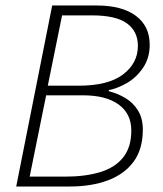

<svg xmlns="http://www.w3.org/2000/svg" viewBox="-20 -679 595 699"><path d="M39 0 170 -659H332Q424 -659 474.5 -621.5Q525 -584 525 -516Q525 -468 501 -432.5Q477 -397 442.5 -377Q408 -357 376 -351V-347Q408 -339 436.5 -322Q465 -305 482.5 -276.5Q500 -248 500 -207Q500 -136 466.5 -90.5Q433 -45 373 -22.5Q313 0 234 0ZM154 -367H266Q374 -367 428 -408Q482 -449 482 -512Q482 -565 442 -594Q402 -623 315 -623H206ZM88 -36H219Q291 -36 345 -52.5Q399 -69 428.5 -106Q458 -143 458 -204Q458 -265 412 -298.5Q366 -332 282 -332H148Z"/></svg>

Font: Source Sans 3 Light
Style: Italic
Weight: 300
Italic angle: -11°
Designer: Paul D. Hunt
Foundry: Adobe
Version: Version 3.046;hotconv 1.0.118;makeotfexe 2.5.65603